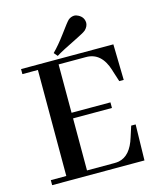

<svg xmlns="http://www.w3.org/2000/svg" viewBox="-115 -853 778 936"><g transform="rotate(-15 274.0 -385.5)"><path d="M501 -405.3 497.1 -585.9H31.2V-560.5H109.4V-25.4H31.2V0H497.1L501 -180.7H478.5L460.9 -126Q434.6 -39.1 375 -27.3Q364.3 -25.4 352.5 -25.4H213.9V-288.1H410.2V-316.4H213.9V-560.5H352.5Q429.7 -560.5 459 -466.8Q460 -462.9 460.9 -460L478.5 -405.3ZM379.9 -687.5Q395.5 -703.1 396.5 -720.7Q396.5 -750 369.1 -764.6Q358.4 -770.5 347.7 -770.5Q331.1 -769.5 318.4 -758.8Q308.6 -750 269.5 -696.3Q236.3 -651.4 205.1 -620.1L220.7 -601.6Q246.1 -618.2 335.9 -662.1Q368.2 -677.7 379.9 -687.5Z"/></g></svg>

Font: Abhaya Libre SemiBold
Style: Regular
Weight: 600
Designer: Pushpananda Ekanayake, Sol Matas, Pathum Egodawatta
Foundry: Mooniak
Version: Version 1.050 ; ttfautohint (v1.6)